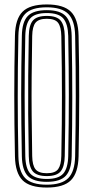

<svg xmlns="http://www.w3.org/2000/svg" viewBox="-20 -827 416 854"><path d="M188.2 7.2Q112.8 7.2 80.4 -25.1Q48 -57.5 46.5 -131.5Q45 -208.8 44.2 -275.1Q43.5 -341.5 43.5 -403.9Q43.5 -466.2 44.2 -530.8Q45 -595.2 46.5 -668.5Q48 -742.8 80.4 -775Q112.8 -807.2 188.2 -807.2Q262.8 -807.2 295.4 -774.9Q328 -742.5 329.5 -668.5Q331 -597.8 331.8 -531.5Q332.5 -465.2 332.4 -400.4Q332.2 -335.5 331.6 -269Q331 -202.5 329.5 -131.5Q327.8 -57.8 295.4 -25.2Q263 7.2 188.2 7.2ZM188.2 -5.5Q255 -5.5 283.9 -35Q312.8 -64.5 314.2 -131.8Q315.5 -202 316.2 -267.2Q317 -332.5 317 -396.6Q317 -460.8 316.4 -527.8Q315.8 -594.8 314.2 -668Q312.8 -736 283.6 -765.2Q254.5 -794.5 188.2 -794.5Q119.5 -794.5 91.4 -764.6Q63.2 -734.8 61.8 -668.2Q60.2 -591 59.5 -524.4Q58.8 -457.8 58.9 -395.1Q59 -332.5 59.6 -268.2Q60.2 -204 61.8 -131.8Q63.2 -65.2 91.5 -35.4Q119.8 -5.5 188.2 -5.5ZM188.2 -18.2Q128.5 -18.2 103.5 -44.5Q78.5 -70.8 77.2 -132Q75.8 -209.2 75 -276Q74.2 -342.8 74.2 -405.2Q74.2 -467.8 75 -531.8Q75.8 -595.8 77.2 -667.8Q78.2 -729.5 103.5 -755.6Q128.8 -781.8 188.2 -781.8Q247.5 -781.8 272.5 -755.1Q297.5 -728.5 298.8 -667.8Q300.2 -588 300.9 -521.1Q301.5 -454.2 301.5 -392.5Q301.5 -330.8 300.8 -267.6Q300 -204.5 298.8 -132.2Q297.5 -72.5 272.9 -45.4Q248.2 -18.2 188.2 -18.2ZM188.2 -31Q240.5 -31 261.4 -54.9Q282.2 -78.8 283.5 -132.8Q285 -212.8 285.6 -278.8Q286.2 -344.8 286.2 -405.5Q286.2 -466.2 285.5 -529.5Q284.8 -592.8 283.5 -667.2Q282.2 -720.2 261.8 -744.6Q241.2 -769 188.2 -769Q136 -769 114.9 -745.6Q93.8 -722.2 92.5 -667.8Q91 -594.5 90.2 -529.4Q89.5 -464.2 89.6 -401.4Q89.8 -338.5 90.4 -272.8Q91 -207 92.5 -132.2Q93.8 -77 115.4 -54Q137 -31 188.2 -31ZM188.2 -43.8Q144.5 -43.8 126.6 -64.1Q108.8 -84.5 108 -132.5Q106 -236 105.4 -321.1Q104.8 -406.2 105.5 -488.9Q106.2 -571.5 108 -667.2Q108.8 -715.5 126.5 -735.9Q144.2 -756.2 188.2 -756.2Q233 -756.2 250.1 -735Q267.2 -713.8 268 -666.8Q269.5 -584.2 270.1 -518.1Q270.8 -452 270.8 -392.2Q270.8 -332.5 270.1 -270.1Q269.5 -207.8 268 -133.2Q267.2 -86.2 250 -65Q232.8 -43.8 188.2 -43.8ZM188.2 -56.5Q225.5 -56.5 238.8 -75Q252 -93.5 252.8 -133.8Q254.2 -212.8 254.9 -276.9Q255.5 -341 255.5 -400.6Q255.5 -460.2 254.9 -524Q254.2 -587.8 252.8 -666.2Q252 -707.2 238.5 -725.4Q225 -743.5 188.2 -743.5Q152.8 -743.5 138.4 -726.5Q124 -709.5 123.2 -667Q121.5 -569 120.8 -484.9Q120 -400.8 120.8 -316.5Q121.5 -232.2 123.2 -133Q124 -91.2 138.1 -73.9Q152.2 -56.5 188.2 -56.5Z"/></svg>

Font: Big Shoulders Inline Display Thin Medium
Style: Regular
Weight: 500
Version: Version 2.002